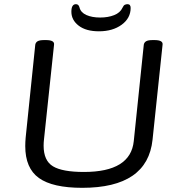

<svg xmlns="http://www.w3.org/2000/svg" viewBox="-20 -894 860 920"><path d="M374 6Q232 6 166.5 -41Q101 -88 101 -194Q101 -204 101.5 -214Q102 -224 103 -235L149 -680Q151 -691 160.5 -696.5Q170 -702 192 -702H200Q242 -702 239 -680L191 -228Q190 -220 189.5 -212Q189 -204 189 -196Q189 -124 234 -97Q279 -70 382 -70Q606 -70 621 -218L669 -680Q671 -691 680.5 -696.5Q690 -702 712 -702H720Q762 -702 759 -680L711 -225Q687 6 374 6ZM454 -744Q392 -744 357 -771Q322 -798 322 -838Q322 -874 344 -874Q357 -874 361 -858Q367 -834 394 -822Q421 -810 460 -810Q498 -810 527 -821.5Q556 -833 567 -857Q572 -868 578 -871Q584 -874 591 -874Q606 -874 606 -856Q606 -807 563 -775.5Q520 -744 454 -744Z"/></svg>

Font: Asap Expanded Expanded Regular
Style: Italic
Weight: 400
Width: 7
Italic angle: -6°
Designer: Pablo Cosgaya
Foundry: Omnibus-Type
Version: Version 3.001; ttfautohint (v1.8.4.7-5d5b)